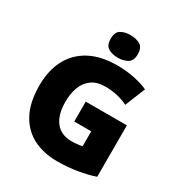

<svg xmlns="http://www.w3.org/2000/svg" viewBox="-214 -1086 1169 1245"><g transform="rotate(30 370.0 -463.5)"><path d="M364 -418H672V-33Q617 -14 545.5 -2Q474 10 396 10Q293 10 215.5 -30Q138 -70 94.5 -152Q51 -234 51 -359Q51 -471 94 -553Q137 -635 220.5 -679.5Q304 -724 426 -724Q493 -724 553 -711.5Q613 -699 657 -679L596 -528Q558 -547 516 -556.5Q474 -566 427 -566Q363 -566 324 -537Q285 -508 267.5 -460Q250 -412 250 -354Q250 -254 292 -201.5Q334 -149 412 -149Q429 -149 453.5 -151.5Q478 -154 491 -157V-269H364ZM401 -937Q442 -937 472.5 -920Q503 -903 503 -852Q503 -803 472.5 -785.5Q442 -768 401 -768Q359 -768 329.5 -785.5Q300 -803 300 -852Q300 -903 329.5 -920Q359 -937 401 -937Z"/></g></svg>

Font: Noto Sans Meetei Mayek Black
Style: Regular
Weight: 900
Designer: Monotype Design Team and Neelakash Kshetrimayum
Foundry: Monotype Imaging Inc.
Version: Version 2.002; ttfautohint (v1.8.4.7-5d5b)